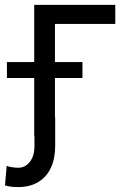

<svg xmlns="http://www.w3.org/2000/svg" viewBox="-71 -550 523 777"><path d="M395.5 -453.1H151.4V-298.8H262.7V-234.4H151.4V-76.2H152.3V41Q152.3 90.8 135.3 128.2Q118.2 165.5 84.5 186.3Q50.8 207 2.9 207Q-13.7 207 -25.6 205.6Q-37.6 204.1 -50.8 200.2L-43.9 121.1Q-38.1 124.5 -22.5 126.7Q-6.8 128.9 2 128.9Q30.8 128.9 49.6 105.2Q68.4 81.5 68.4 41V0H67.4V-234.4H-43V-298.8H67.4V-530.3H395.5Z"/></svg>

Font: Pretendard JP
Style: Regular
Weight: 400
Designer: Base glyphs from Inter by Rasmus Andersson; Hangeul glyphs from Noto Sans CJK(Source Han Sans) by Jang Soo-young and Kan
Foundry: Kil Hyung-jin
Version: Version 1.309